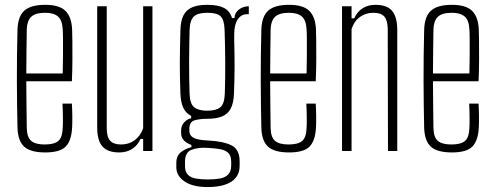

<svg xmlns="http://www.w3.org/2000/svg" viewBox="-20 -626 2051 796"><path d="M167.5 6Q106.5 6 80.2 -18Q54 -42 52.5 -97Q51.5 -141 50.8 -190.2Q50 -239.5 50 -291.8Q50 -344 50.5 -397.2Q51 -450.5 52.5 -502Q54 -558 81 -582Q108 -606 167.5 -606Q226.5 -606 251.8 -580.5Q277 -555 279 -503Q279.5 -491.5 280 -457Q280.5 -422.5 280.2 -377.2Q280 -332 278 -289H89Q89 -241.5 89.8 -192.2Q90.5 -143 91 -94.5Q92 -56 109.8 -41.5Q127.5 -27 165.5 -27Q204.5 -27 221.5 -41.5Q238.5 -56 240 -94.5Q241 -110 240.8 -139.5Q240.5 -169 239 -196.5H278Q279.5 -173 279.8 -143.2Q280 -113.5 279 -97Q276 -42 252 -18Q228 6 167.5 6ZM89 -321.5H240Q241 -357.5 241.2 -394.8Q241.5 -432 241.2 -461.8Q241 -491.5 240 -504.5Q238 -543 220 -558Q202 -573 167.5 -573Q126 -573 109 -556Q92 -539 91 -504.5Q90.5 -461 89.8 -415Q89 -369 89 -321.5Z M474.5 6Q427 6 405 -18.5Q383 -43 383 -97V-600H422.5V-94.5Q422.5 -58.5 436.5 -42.8Q450.5 -27 482 -27Q514.5 -27 538.5 -44.8Q562.5 -62.5 573.5 -94.5V-600H612V0H573.5V-50H562.5Q549.5 -21.5 526.8 -7.8Q504 6 474.5 6Z M841.5 149.5Q779 149.5 745 126.2Q711 103 711 67.5Q711 63 711 58.5Q711 54 711 49.5Q711 18.5 732.2 3.2Q753.5 -12 773.5 -15.5V-25Q751 -33.5 741 -45.5Q731 -57.5 731 -74Q731 -77 731 -80Q731 -83 731 -86Q731 -105.5 744 -119.2Q757 -133 772.5 -135.5V-145.5Q750 -157 739.8 -179.5Q729.5 -202 728 -237Q726.5 -275.5 726 -305.8Q725.5 -336 725.5 -364.2Q725.5 -392.5 726.2 -425.2Q727 -458 728 -502Q729 -539 740.5 -562Q752 -585 776.2 -595.5Q800.5 -606 839.5 -606Q884 -606 908.5 -593.2Q933 -580.5 942 -551H952Q953 -573 970.5 -586.5Q988 -600 1011.5 -600V-567H1003.5Q980 -567 965.5 -545.5Q951 -524 951 -483.5V-459.5Q952 -426 952.2 -398.5Q952.5 -371 952.5 -346Q952.5 -321 951.8 -294.5Q951 -268 950 -237Q948.5 -200 937.2 -177.2Q926 -154.5 902.2 -144Q878.5 -133.5 839.5 -133.5Q807.5 -133.5 786.2 -127Q765 -120.5 765 -90.5V-83.5Q765 -69.5 774 -61Q783 -52.5 800 -48.5Q817 -44.5 842.5 -43.5Q904.5 -40.5 939 -23.8Q973.5 -7 973.5 43Q973.5 47.5 973.5 52.5Q973.5 57.5 973.5 62Q973.5 90.5 958.2 110Q943 129.5 913.2 139.5Q883.5 149.5 841.5 149.5ZM841.5 118Q869.5 118 891.2 114.2Q913 110.5 925.5 98Q938 85.5 938.5 61Q938.5 56.5 938.5 52Q938.5 47.5 938.5 43Q938 17.5 924.5 6.2Q911 -5 889 -8.2Q867 -11.5 840.5 -13Q801.5 -15.5 774.2 -5Q747 5.5 747 44Q747 48.5 747 53Q747 57.5 747 62Q747 86.5 759 98.5Q771 110.5 792.2 114.2Q813.5 118 841.5 118ZM839.5 -167Q875 -167 892.8 -180.8Q910.5 -194.5 912 -238Q913 -266 913.5 -300Q914 -334 913.8 -369.5Q913.5 -405 912.8 -439.8Q912 -474.5 911 -504.5Q909.5 -544 894.5 -558.5Q879.5 -573 839.5 -573Q800 -573 783.8 -557.8Q767.5 -542.5 766 -502Q765.5 -476 764.8 -441.2Q764 -406.5 764 -369.2Q764 -332 764.5 -297.2Q765 -262.5 766 -236Q767.5 -195 785.5 -181Q803.5 -167 839.5 -167Z M1178.5 6Q1117.5 6 1091.2 -18Q1065 -42 1063.5 -97Q1062.5 -141 1061.8 -190.2Q1061 -239.5 1061 -291.8Q1061 -344 1061.5 -397.2Q1062 -450.5 1063.5 -502Q1065 -558 1092 -582Q1119 -606 1178.5 -606Q1237.5 -606 1262.8 -580.5Q1288 -555 1290 -503Q1290.5 -491.5 1291 -457Q1291.5 -422.5 1291.2 -377.2Q1291 -332 1289 -289H1100Q1100 -241.5 1100.8 -192.2Q1101.5 -143 1102 -94.5Q1103 -56 1120.8 -41.5Q1138.5 -27 1176.5 -27Q1215.5 -27 1232.5 -41.5Q1249.5 -56 1251 -94.5Q1252 -110 1251.8 -139.5Q1251.5 -169 1250 -196.5H1289Q1290.5 -173 1290.8 -143.2Q1291 -113.5 1290 -97Q1287 -42 1263 -18Q1239 6 1178.5 6ZM1100 -321.5H1251Q1252 -357.5 1252.2 -394.8Q1252.5 -432 1252.2 -461.8Q1252 -491.5 1251 -504.5Q1249 -543 1231 -558Q1213 -573 1178.5 -573Q1137 -573 1120 -556Q1103 -539 1102 -504.5Q1101.5 -461 1100.8 -415Q1100 -369 1100 -321.5Z M1398 0V-600H1437.5V-550H1448.5Q1461.5 -578.5 1484 -592.2Q1506.5 -606 1536.5 -606Q1584.5 -606 1605.5 -581Q1626.5 -556 1627 -503.5V0H1588.5L1587.5 -505.5Q1587 -541.5 1573.5 -557.2Q1560 -573 1528 -573Q1496 -573 1472 -555.5Q1448 -538 1437.5 -505.5V0Z M1853.5 6Q1792.5 6 1766.2 -18Q1740 -42 1738.5 -97Q1737.5 -141 1736.8 -190.2Q1736 -239.5 1736 -291.8Q1736 -344 1736.5 -397.2Q1737 -450.5 1738.5 -502Q1740 -558 1767 -582Q1794 -606 1853.5 -606Q1912.5 -606 1937.8 -580.5Q1963 -555 1965 -503Q1965.5 -491.5 1966 -457Q1966.5 -422.5 1966.2 -377.2Q1966 -332 1964 -289H1775Q1775 -241.5 1775.8 -192.2Q1776.5 -143 1777 -94.5Q1778 -56 1795.8 -41.5Q1813.5 -27 1851.5 -27Q1890.5 -27 1907.5 -41.5Q1924.5 -56 1926 -94.5Q1927 -110 1926.8 -139.5Q1926.5 -169 1925 -196.5H1964Q1965.5 -173 1965.8 -143.2Q1966 -113.5 1965 -97Q1962 -42 1938 -18Q1914 6 1853.5 6ZM1775 -321.5H1926Q1927 -357.5 1927.2 -394.8Q1927.5 -432 1927.2 -461.8Q1927 -491.5 1926 -504.5Q1924 -543 1906 -558Q1888 -573 1853.5 -573Q1812 -573 1795 -556Q1778 -539 1777 -504.5Q1776.5 -461 1775.8 -415Q1775 -369 1775 -321.5Z"/></svg>

Font: Big Shoulders Thin
Style: Regular
Weight: 100
Version: Version 2.002